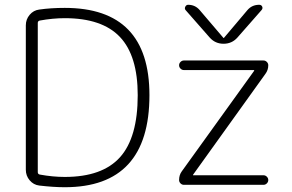

<svg xmlns="http://www.w3.org/2000/svg" viewBox="-20 -773 1220 803"><path d="M1015 -731Q1034 -753 1064 -753Q1073 -753 1076.5 -745.5Q1080 -738 1074 -731L973 -616Q950 -590 915 -590Q880 -590 857 -616L756 -731Q751 -737 755 -745Q759 -753 767 -753Q796 -753 815 -731L914 -615Q914 -614 915 -614L917 -615ZM740 -56 1043 -477V-479Q1043 -480 1042 -480H749Q741 -480 735 -486Q729 -492 729 -500Q729 -508 735 -514Q741 -520 749 -520H1082Q1090 -520 1096 -514Q1102 -508 1102 -500Q1102 -480 1090 -464L788 -43Q788 -42 787.5 -42Q787 -42 787 -41Q787 -40 788 -40H1082Q1090 -40 1096 -34Q1102 -28 1102 -20Q1102 -12 1096 -6Q1090 0 1082 0H749Q741 0 735 -6Q729 -12 729 -20Q729 -41 740 -56ZM138 -677V-53Q138 -45 146 -43Q201 -33 251 -33Q408 -33 482 -115.5Q556 -198 556 -375Q556 -540 481.5 -618.5Q407 -697 251 -697Q201 -697 146 -687Q138 -685 138 -677ZM144 3Q120 0 104 -19Q88 -38 88 -63V-667Q88 -692 104 -711Q120 -730 144 -733Q193 -740 251 -740Q605 -740 605 -375Q605 10 251 10Q204 10 144 3Z"/></svg>

Font: Rounded Mplus 1c Light
Style: Regular
Weight: 300
Version: Version 1.059.20150529